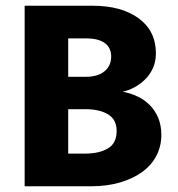

<svg xmlns="http://www.w3.org/2000/svg" viewBox="-20 -650 621 670"><path d="M303 -630Q404 -630 464 -586Q524 -542 524 -464Q524 -435 513.5 -412Q503 -389 486 -372.5Q469 -356 448.5 -345Q428 -334 408 -330Q435 -325 459.5 -313.5Q484 -302 502.5 -283.5Q521 -265 532 -239Q543 -213 543 -179Q543 -140 526 -107Q509 -74 477 -50.5Q445 -27 399.5 -13.5Q354 0 298 0H66V-630ZM218 -382H279Q322 -382 345 -401.5Q368 -421 368 -453Q368 -483 346 -499.5Q324 -516 280 -516H218ZM218 -114H277Q326 -114 356.5 -132Q387 -150 387 -193Q387 -233 357 -251Q327 -269 278 -269H218Z"/></svg>

Font: Mukta Vaani ExtraBold
Style: Regular
Weight: 800
Designer: Noopur Datye, Girish Dalvi, Yashodeep Gholap, Pallavi Karambelkar
Foundry: Ek Type
Version: Version 2.538;PS 1.000;hotconv 16.6.51;makeotf.lib2.5.65220;